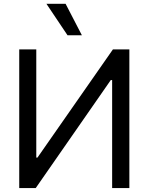

<svg xmlns="http://www.w3.org/2000/svg" viewBox="-20 -959 758 979"><path d="M165 -707H78.1V0H162.1L544.9 -550.8H551.8V0H639.6V-707H555.7L170.9 -155.3H165ZM216.8 -939.5 324.2 -779.3H397.5L314.5 -939.5Z"/></svg>

Font: Pretendard Variable
Style: Regular
Weight: 400
Designer: Base glyphs from Inter by Rasmus Andersson; Hangeul glyphs from Noto Sans CJK(Source Han Sans) by Jang Soo-young and Kan
Foundry: Kil Hyung-jin
Version: Version 1.309;Glyphs 3.2 (3225)